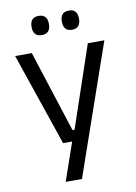

<svg xmlns="http://www.w3.org/2000/svg" viewBox="-92 -724 678 955"><g transform="rotate(-10 247.0 -246.0)"><path d="M285.5 -75.5 243 -57 389 -488H472.5L243 172H161L238 -51L273.5 -20H181.5L22 -488H106L239 -75.5ZM171 -567.5Q149.5 -567.5 138.5 -579.8Q127.5 -592 127.5 -614.5V-618Q127.5 -640.5 138.5 -652.5Q149.5 -664.5 171 -664.5Q193.5 -664.5 204.2 -652.5Q215 -640.5 215 -618V-614.5Q215 -592 204.2 -579.8Q193.5 -567.5 171 -567.5ZM324 -567.5Q302 -567.5 291.2 -579.8Q280.5 -592 280.5 -614.5V-618Q280.5 -640.5 291.2 -652.5Q302 -664.5 324 -664.5Q345.5 -664.5 356.2 -652.5Q367 -640.5 367 -618V-614.5Q367 -592 356.2 -579.8Q345.5 -567.5 324 -567.5Z"/></g></svg>

Font: Anek Latin Medium
Style: Regular
Weight: 400
Version: Version 1.003